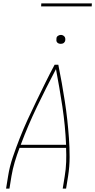

<svg xmlns="http://www.w3.org/2000/svg" viewBox="-20 -1119 565 1139"><path d="M16 0 28 -74Q37 -131 56 -187Q75 -243 97 -299Q119 -355 144 -409.5Q169 -464 195.5 -518.5Q222 -573 248.5 -627Q275 -681 304 -735H326Q337 -681 346.5 -627Q356 -573 364.5 -518.5Q373 -464 379 -409.5Q385 -355 389 -299Q393 -243 393 -187Q393 -131 384 -74L372 0H352L364 -74Q371 -116 372.5 -158Q374 -200 372 -242H96Q80 -200 67.5 -158Q55 -116 48 -74L36 0ZM103 -260H372Q367 -375 350 -487Q333 -599 312 -709Q254 -599 200 -487Q146 -375 103 -260ZM340 -859Q334 -859 328.5 -861Q323 -863 319 -867.5Q315 -872 314.5 -878.5Q314 -885 315 -891Q315 -896 317.5 -900Q320 -904 324 -906.5Q328 -909 332 -910.5Q336 -912 341 -912Q347 -912 352.5 -909.5Q358 -907 362 -902.5Q366 -898 367 -891.5Q368 -885 367 -879Q366 -874 363.5 -870Q361 -866 357.5 -863.5Q354 -861 349.5 -860Q345 -859 340 -859ZM224 -1081 225 -1099H525L524 -1081Z"/></svg>

Font: Iosevka Term Curly Th Obl
Style: Regular
Weight: 100
Italic angle: -9°
Designer: Belleve Invis
Foundry: Belleve Invis
Version: Version 32.3.0